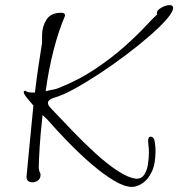

<svg xmlns="http://www.w3.org/2000/svg" viewBox="-20 -707 699 753"><path d="M497 26Q469 26 429 2.5Q389 -21 343 -60Q297 -99 251 -146Q205 -193 164 -240Q160 -243 156 -247.5Q152 -252 147 -256Q139 -186 135.5 -129.5Q132 -73 132 -47Q134 -34 136.5 -30.5Q139 -27 139 -21Q139 -7 129 0.5Q119 8 108 8Q84 8 84 -14Q91 -86 97.5 -155.5Q104 -225 111 -293Q96 -310 84.5 -324.5Q73 -339 73 -346Q73 -351 80 -351Q87 -344 109 -344H117Q123 -394 130 -442.5Q137 -491 145 -539V-569Q145 -602 162 -629.5Q179 -657 220 -657Q235 -657 235 -647V-645Q210 -587 190.5 -511.5Q171 -436 159 -349Q173 -353 185.5 -355Q198 -357 208 -361Q289 -393 355 -437.5Q421 -482 470.5 -526.5Q520 -571 552 -605.5Q584 -640 597 -651Q595 -653 595 -656Q595 -667 613 -677Q631 -687 645 -687Q659 -687 659 -676Q659 -661 634 -632Q609 -603 567 -566.5Q525 -530 474 -491.5Q423 -453 370.5 -418.5Q318 -384 272.5 -359Q227 -334 196 -325Q168 -317 168 -303Q168 -294 180 -282Q218 -242 263 -195Q308 -148 354 -106Q400 -64 442 -36.5Q484 -9 516 -6Q535 -6 545.5 -21.5Q556 -37 560 -61Q564 -85 564 -110Q564 -124 562.5 -135Q561 -146 561 -155Q561 -171 570 -171Q584 -171 587 -151Q590 -131 590 -115Q590 -64 575 -33Q560 -2 538.5 12Q517 26 497 26Z"/></svg>

Font: Bilbo
Style: Regular
Weight: 400
Designer: Robert E. Leuschke
Foundry: Robert E. Leuschke
Version: Version 1.100